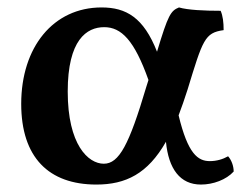

<svg xmlns="http://www.w3.org/2000/svg" viewBox="-20 -487 667 516"><path d="M593 -67C579 -59 562 -54 544 -54C512 -54 485 -73 460 -177C468 -198 476 -221 484 -246C525 -380 530 -399 581 -406C581 -427 579 -444 573 -458C530 -458 485 -460 461 -467C439 -458 432 -448 402 -348C366 -440 319 -467 253 -467C123 -467 37 -360 37 -208C37 -64 111 9 239 9C318 9 377 -20 426 -106C433 -33 464 9 520 9C553 9 588 -4 608 -26C608 -41 602 -57 593 -67ZM259 -47C217 -47 162 -98 162 -241C162 -380 213 -414 260 -414C306 -414 341 -379 379 -272L373 -253C327 -98 300 -47 259 -47Z"/></svg>

Font: Vollkorn Semibold
Style: Regular
Weight: 600
Designer: Friedrich Althausen
Foundry: Friedrich Althausen
Version: Version 4.015;PS 004.015;hotconv 1.0.88;makeotf.lib2.5.64775